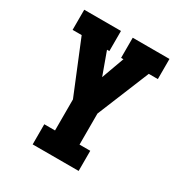

<svg xmlns="http://www.w3.org/2000/svg" viewBox="-171 -648 942 991"><g transform="rotate(30 300.0 -152.5)"><path d="M163 215V95H227V-90L100 -400H46V-520H265V-400H251L300 -265L349 -400H335V-520H554V-400H500L373 -90V95H437V215Z"/></g></svg>

Font: Iosevka Etoile Heavy
Style: Regular
Weight: 900
Designer: Belleve Invis
Foundry: Belleve Invis
Version: Version 22.1.2; ttfautohint (v1.8.4)